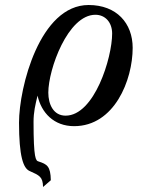

<svg xmlns="http://www.w3.org/2000/svg" viewBox="-20 -485 593 767"><path d="M56 5C56 140 73 187 98 198C138 216 151 221 152 262L183 235C182 179 168 171 134 160C123 157 114 150 114 2C114 -37 121 -66 130 -103C145 -35 195 19 276 19C437 19 510 -165 510 -294C510 -392 446 -465 334 -465C139 -465 56 -136 56 5ZM173 -115C173 -208 251 -426 361 -426C401 -426 428 -395 428 -351C428 -254 357 -23 242 -23C193 -23 173 -69 173 -115Z"/></svg>

Font: KpRoman
Style: SemiboldItalic
Weight: 600
Italic angle: -11°
Version: Version 0.66